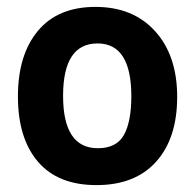

<svg xmlns="http://www.w3.org/2000/svg" viewBox="-20 -530 567 557"><path d="M494 -249Q494 -129 433 -61Q372 7 260 7Q148 7 90 -61Q32 -129 32 -250Q32 -371 90 -440.5Q148 -510 257 -510Q366 -510 430 -439.5Q494 -369 494 -249ZM361 -251Q361 -404 263 -404Q163 -404 163 -252Q163 -100 264 -100Q318 -100 339.5 -138.5Q361 -177 361 -251Z"/></svg>

Font: Gudea
Style: Bold
Weight: 700
Designer: Agustina Mingote
Foundry: Agustina Mingote
Version: Version 1.002